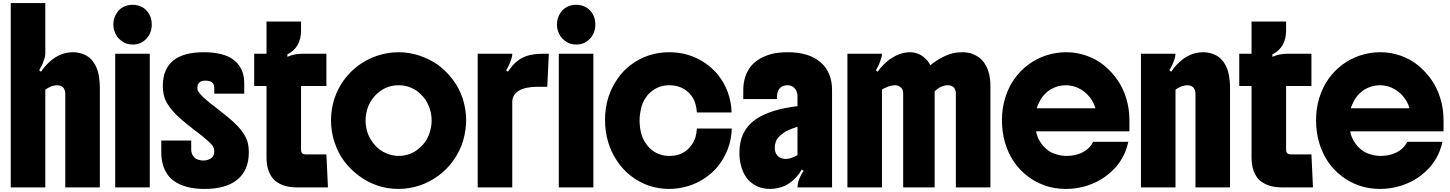

<svg xmlns="http://www.w3.org/2000/svg" viewBox="-20 -1220 9443 1250"><path d="M275 -1200V-870Q275 -864 273.5 -854.5Q272 -845 267 -832Q262 -818 259 -809Q256 -800 247 -785Q244 -779 241 -773.5Q238 -768 235 -763L247 -753Q266 -781 283 -798.5Q300 -816 321 -833Q340 -848 363 -859Q386 -870 408 -875Q419 -877 430.5 -878.5Q442 -880 454 -880Q484 -880 513.5 -870.5Q543 -861 565 -842Q609 -802 623 -730Q626 -712 628 -692Q630 -672 630 -650V0H405V-610Q405 -622 403 -628.5Q401 -635 395 -646Q391 -652 383 -657Q375 -662 369 -663Q359 -665 351 -665Q343 -665 336 -663.5Q329 -662 321 -660Q312 -658 306 -654.5Q300 -651 290 -646Q286 -644 282.5 -641.5Q279 -639 275 -636V0H50V-1200Z M730 0V-870H955V0ZM718 -1061Q718 -1104 742 -1138Q752 -1154 768.5 -1166Q785 -1178 803 -1183Q822 -1189 843 -1189Q863 -1189 882 -1183.5Q901 -1178 918 -1166Q950 -1142 962 -1103Q968 -1083 968 -1061Q968 -1006 933 -968Q898 -930 843 -930Q800 -930 769 -955Q753 -967 742 -982.5Q731 -998 724 -1020Q718 -1039 718 -1061Z M1375 -610V-648Q1375 -695 1316 -695Q1265 -695 1265 -646Q1265 -641 1266 -635.5Q1267 -630 1273 -622Q1279 -612 1292 -598.5Q1305 -585 1325 -568Q1335 -559 1348.5 -548Q1362 -537 1379 -525Q1434 -482 1468 -454Q1502 -426 1533 -393Q1556 -368 1572 -340.5Q1588 -313 1594 -287Q1600 -259 1600 -229Q1600 -113 1526.5 -51.5Q1453 10 1312 10Q1202 10 1133 -29Q1093 -51 1071.5 -82.5Q1050 -114 1042 -143Q1030 -183 1030 -227V-305H1225V-247Q1225 -220 1239 -203Q1248 -191 1255.5 -186.5Q1263 -182 1276 -179Q1282 -177 1288.5 -176Q1295 -175 1302 -175Q1314 -175 1324.5 -177Q1335 -179 1348 -186Q1366 -196 1372 -214Q1375 -226 1375 -234Q1375 -244 1372 -254Q1369 -264 1361 -275Q1354 -284 1336.5 -300Q1319 -316 1302 -330Q1291 -339 1278 -349Q1265 -359 1249 -371Q1202 -407 1164.5 -439Q1127 -471 1104 -498Q1080 -526 1066 -551Q1052 -576 1046 -604Q1040 -631 1040 -660Q1040 -880 1308 -880Q1358 -880 1401.5 -871.5Q1445 -863 1475 -847Q1538 -812 1560 -748Q1570 -717 1570 -675V-610Z M1940 -1080V-1022Q1940 -911 1851 -866V-850Q1895 -870 1946 -870H2105V-660H1940V-245Q1940 -215 1970 -215H2105L2115 0H1915Q1875 0 1843 -8Q1811 -16 1787 -32Q1763 -46 1747 -71Q1731 -96 1723 -126Q1715 -158 1715 -198V-660H1635V-870H1715V-1080Z M2575 10Q2499 10 2433 -13.5Q2367 -37 2315 -77Q2261 -117 2220.5 -171Q2180 -225 2157 -297Q2135 -363 2135 -438Q2135 -510 2157 -577Q2179 -644 2219 -699Q2261 -756 2316.5 -796Q2372 -836 2435 -857Q2468 -868 2503 -874Q2538 -880 2575 -880Q2646 -880 2713.5 -857Q2781 -834 2835 -795Q2888 -755 2929.5 -699.5Q2971 -644 2993 -577Q3003 -544 3009 -509Q3015 -474 3015 -438Q3015 -378 2996.5 -309Q2978 -240 2930 -173Q2890 -117 2834 -76Q2778 -35 2714 -13Q2681 -2 2646 4Q2611 10 2575 10ZM2576 -205Q2609 -205 2642.5 -216Q2676 -227 2702 -249Q2735 -275 2753.5 -305.5Q2772 -336 2779 -362Q2784 -379 2787 -397.5Q2790 -416 2790 -435Q2790 -474 2779 -508.5Q2768 -543 2749 -572Q2732 -596 2706 -618.5Q2680 -641 2643 -654Q2610 -665 2576 -665Q2504 -665 2449 -622Q2423 -602 2402 -572.5Q2381 -543 2371 -509Q2366 -492 2363 -473Q2360 -454 2360 -435Q2360 -404 2369 -369Q2378 -334 2402 -299Q2421 -271 2447 -250Q2473 -229 2508 -217Q2541 -205 2576 -205Z M3090 -870H3315Q3315 -859 3313 -850.5Q3311 -842 3306 -828Q3301 -813 3300 -810Q3299 -807 3296.5 -803.5Q3294 -800 3287 -783Q3282 -772 3275 -763L3287 -753Q3303 -777 3318.5 -795Q3334 -813 3358 -830Q3398 -858 3454 -866Q3480 -870 3514 -870H3553L3543 -655H3480Q3401 -655 3359 -630Q3315 -603 3315 -556V0H3090Z M3618 0V-870H3843V0ZM3606 -1061Q3606 -1104 3630 -1138Q3640 -1154 3656.5 -1166Q3673 -1178 3691 -1183Q3710 -1189 3731 -1189Q3751 -1189 3770 -1183.5Q3789 -1178 3806 -1166Q3838 -1142 3850 -1103Q3856 -1083 3856 -1061Q3856 -1006 3821 -968Q3786 -930 3731 -930Q3688 -930 3657 -955Q3641 -967 3630 -982.5Q3619 -998 3612 -1020Q3606 -1039 3606 -1061Z M4517 -383H4744Q4742 -312 4719 -252Q4696 -192 4660 -145Q4623 -97 4570.5 -61.5Q4518 -26 4461 -9Q4431 0 4400 5Q4369 10 4336 10Q4198 10 4087 -75Q4036 -114 3997 -172.5Q3958 -231 3939 -296Q3919 -363 3919 -440Q3919 -517 3940 -584Q3961 -651 3999 -705Q4035 -759 4087 -798Q4139 -837 4203 -859Q4267 -880 4336 -880Q4467 -880 4570 -810Q4674 -739 4718 -620Q4729 -590 4735.5 -557Q4742 -524 4743 -488H4517Q4515 -517 4507 -545Q4499 -573 4482 -596Q4449 -641 4395 -657Q4367 -665 4337 -665Q4304 -665 4275 -655Q4246 -645 4220 -624Q4195 -604 4177.5 -574Q4160 -544 4153 -512Q4149 -494 4146.5 -475Q4144 -456 4144 -435Q4144 -396 4152.5 -359.5Q4161 -323 4179 -295Q4214 -237 4273 -216Q4302 -205 4337 -205Q4371 -205 4397 -213Q4423 -221 4444 -237Q4488 -269 4507 -324Q4511 -337 4513.5 -352Q4516 -367 4517 -383Z M4794 -226Q4794 -278 4808 -321.5Q4822 -365 4852 -400Q4882 -435 4926.5 -459.5Q4971 -484 5032 -502Q5063 -511 5098 -517.5Q5133 -524 5172 -529V-595Q5172 -605 5168.5 -617.5Q5165 -630 5160 -637Q5154 -645 5147 -651.5Q5140 -658 5128 -662Q5116 -665 5106 -665Q5097 -665 5084.5 -662Q5072 -659 5065 -653Q5049 -641 5043 -620Q5039 -608 5039 -598V-575H4819V-634Q4819 -678 4831.5 -718Q4844 -758 4868 -788Q4917 -847 5009 -870Q5031 -875 5056.5 -877.5Q5082 -880 5109 -880Q5246 -880 5322 -815Q5397 -750 5397 -634V0H5172Q5172 -9 5174 -21.5Q5176 -34 5179 -43Q5183 -54 5187.5 -64.5Q5192 -75 5198 -87Q5203 -96 5212 -107L5200 -117Q5184 -89 5167.5 -70.5Q5151 -52 5132 -37Q5114 -22 5092.5 -11.5Q5071 -1 5044 4Q5032 7 5019.5 8.5Q5007 10 4994 10Q4961 10 4929.5 0.5Q4898 -9 4870 -32Q4845 -51 4828 -81.5Q4811 -112 4803 -147Q4798 -165 4796 -185Q4794 -205 4794 -226ZM5024 -260Q5024 -245 5027.5 -232.5Q5031 -220 5036 -214Q5049 -194 5071 -189Q5083 -185 5094 -185Q5128 -185 5172 -210V-395Q5142 -385 5118 -375Q5094 -365 5076 -351Q5060 -339 5047.5 -325Q5035 -311 5030 -294Q5024 -276 5024 -260Z M5805 -665Q5799 -665 5790 -663.5Q5781 -662 5773 -660Q5765 -658 5756 -654Q5747 -650 5739 -646Q5731 -643 5722 -636V0H5497V-870H5722Q5722 -858 5719.5 -849.5Q5717 -841 5713 -829Q5708 -813 5705 -806.5Q5702 -800 5694 -783Q5691 -778 5688 -772.5Q5685 -767 5682 -763L5694 -753Q5708 -774 5729.5 -796Q5751 -818 5770 -832Q5793 -848 5814.5 -858.5Q5836 -869 5860 -875Q5871 -877 5882.5 -878.5Q5894 -880 5905 -880Q5920 -880 5935.5 -876.5Q5951 -873 5967 -866Q5982 -858 5994.5 -847.5Q6007 -837 6018 -825Q6023 -818 6028 -811Q6032 -803 6037 -795Q6054 -810 6076.5 -824.5Q6099 -839 6117 -848Q6136 -858 6159 -866Q6182 -874 6202 -877Q6213 -878 6223.5 -879Q6234 -880 6244 -880Q6282 -880 6309.5 -869.5Q6337 -859 6359 -842Q6381 -824 6397 -796Q6413 -768 6420 -736Q6428 -700 6428 -660V0H6203V-610Q6203 -622 6201 -629Q6199 -636 6194 -645Q6189 -653 6182 -656.5Q6175 -660 6169 -663Q6162 -665 6151 -665Q6105 -665 6065 -625V0H5860V-610Q5860 -633 5851 -644Q5843 -652 5838.5 -655.5Q5834 -659 5824 -663Q5817 -665 5805 -665Z M7333 -438V-365H6725Q6731 -335 6744.5 -309.5Q6758 -284 6775 -266Q6794 -246 6815 -233Q6836 -220 6866 -213Q6879 -209 6893.5 -207Q6908 -205 6924 -205Q6972 -205 7012 -221Q7052 -237 7077 -266Q7083 -273 7088 -281Q7093 -289 7097 -297H7326Q7312 -235 7285 -189Q7258 -143 7225 -112Q7187 -74 7139.5 -47Q7092 -20 7036 -5Q7009 2 6980 6Q6951 10 6921 10Q6844 10 6781.5 -12.5Q6719 -35 6670 -73Q6563 -155 6523 -292Q6503 -360 6503 -438Q6503 -513 6524 -582Q6545 -651 6583 -705Q6622 -760 6674.5 -799Q6727 -838 6790 -859Q6854 -880 6923 -880Q6990 -880 7054 -857.5Q7118 -835 7167 -795Q7218 -753 7255.5 -699Q7293 -645 7313 -577Q7333 -511 7333 -438ZM6729 -515H7112Q7096 -568 7058 -606Q7021 -643 6971 -658Q6958 -661 6945 -663Q6932 -665 6918 -665Q6867 -665 6820 -638Q6803 -628 6784.5 -610Q6766 -592 6751 -565Q6737 -540 6729 -515Z M7408 -870H7633Q7633 -866 7631 -853.5Q7629 -841 7626 -834Q7622 -823 7618 -812Q7614 -801 7606 -786Q7603 -780 7600 -774.5Q7597 -769 7593 -763L7605 -753Q7624 -781 7641 -798.5Q7658 -816 7679 -833Q7698 -848 7721 -859Q7744 -870 7766 -875Q7777 -877 7788.5 -878.5Q7800 -880 7812 -880Q7842 -880 7871.5 -870.5Q7901 -861 7923 -842Q7967 -802 7981 -730Q7984 -712 7986 -692Q7988 -672 7988 -650V0H7763V-610Q7763 -622 7761 -628.5Q7759 -635 7753 -646Q7749 -652 7741 -657Q7733 -662 7727 -663Q7717 -665 7709 -665Q7701 -665 7694 -663.5Q7687 -662 7679 -660Q7670 -658 7664 -654.5Q7658 -651 7648 -646Q7644 -644 7640.5 -641.5Q7637 -639 7633 -636V0H7408Z M8353 -1080V-1022Q8353 -911 8264 -866V-850Q8308 -870 8359 -870H8518V-660H8353V-245Q8353 -215 8383 -215H8518L8528 0H8328Q8288 0 8256 -8Q8224 -16 8200 -32Q8176 -46 8160 -71Q8144 -96 8136 -126Q8128 -158 8128 -198V-660H8048V-870H8128V-1080Z M9378 -438V-365H8770Q8776 -335 8789.5 -309.5Q8803 -284 8820 -266Q8839 -246 8860 -233Q8881 -220 8911 -213Q8924 -209 8938.5 -207Q8953 -205 8969 -205Q9017 -205 9057 -221Q9097 -237 9122 -266Q9128 -273 9133 -281Q9138 -289 9142 -297H9371Q9357 -235 9330 -189Q9303 -143 9270 -112Q9232 -74 9184.5 -47Q9137 -20 9081 -5Q9054 2 9025 6Q8996 10 8966 10Q8889 10 8826.5 -12.5Q8764 -35 8715 -73Q8608 -155 8568 -292Q8548 -360 8548 -438Q8548 -513 8569 -582Q8590 -651 8628 -705Q8667 -760 8719.5 -799Q8772 -838 8835 -859Q8899 -880 8968 -880Q9035 -880 9099 -857.5Q9163 -835 9212 -795Q9263 -753 9300.5 -699Q9338 -645 9358 -577Q9378 -511 9378 -438ZM8774 -515H9157Q9141 -568 9103 -606Q9066 -643 9016 -658Q9003 -661 8990 -663Q8977 -665 8963 -665Q8912 -665 8865 -638Q8848 -628 8829.5 -610Q8811 -592 8796 -565Q8782 -540 8774 -515Z"/></svg>

Font: Boldonse
Style: Regular
Weight: 400
Designer: Universitype Foundry
Foundry: Universitype Foundry
Version: Version 1.000; ttfautohint (v1.8.4.7-5d5b)